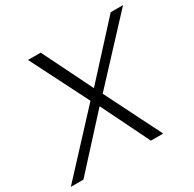

<svg xmlns="http://www.w3.org/2000/svg" viewBox="-207 -874 1047 1038"><g transform="rotate(-30 317.0 -355.0)"><path d="M273.9 -350.1 91.8 -710H170.9L324.2 -399.9L607.9 -710H685.1L350.1 -350.1L525.9 0H449.2L301.8 -299.8L27.8 0H-50.8Z"/></g></svg>

Font: Rawline
Style: Italic
Weight: 400
Italic angle: -12°
Designer: Matt McInerney, Pablo Impallari, Rodrigo Fuenzalida
Foundry: Matt McInerney, Pablo Impallari, Rodrigo Fuenzalida
Version: Version 4.020;PS 004.020;hotconv 1.0.88;makeotf.lib2.5.64775